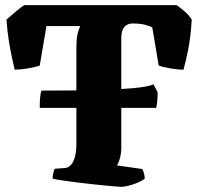

<svg xmlns="http://www.w3.org/2000/svg" viewBox="-20 -724 768 744"><path d="M134 -306Q134 -335 136 -351.5Q138 -368 141 -373Q206 -373 259.5 -373.5Q313 -374 357 -375Q401 -376 436 -378Q471 -380 497.5 -382.5Q524 -385 543.5 -388.5Q563 -392 575 -397L591 -366Q591 -350 589.5 -333.5Q588 -317 585 -306ZM448 0Q441 0 415 -2.5Q389 -5 353.5 -8.5Q318 -12 282.5 -16.5Q247 -21 220 -25Q193 -29 184 -32Q184 -43 186.5 -54Q189 -65 192 -70L232 -73Q245 -74 255 -85Q265 -96 270.5 -117Q276 -138 276 -169V-533Q276 -577 281.5 -596.5Q287 -616 291 -623H160L134 -470Q118 -464 88.5 -459Q59 -454 37 -454Q33 -471 26.5 -500Q20 -529 14 -567.5Q8 -606 5 -648Q20 -661 41 -679Q62 -697 74 -704H665Q680 -693 696.5 -679Q713 -665 723 -648Q719 -581 709.5 -533.5Q700 -486 691 -454Q669 -454 640 -459Q611 -464 595 -470L570 -618Q561 -623 542 -628Q523 -633 493 -633Q480 -633 470 -626.5Q460 -620 455 -607.5Q450 -595 450 -577V-147Q449 -124 443.5 -106.5Q438 -89 433 -83L532 -69Q534 -65 537 -55.5Q540 -46 541 -32Q525 -19 495.5 -9.5Q466 0 448 0Z"/></svg>

Font: Texturina 12pt Black
Style: Regular
Weight: 900
Designer: Guillermo Torres Carreño
Foundry: Omnibus-Type
Version: Version 1.002